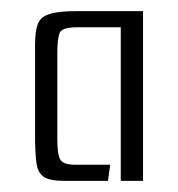

<svg xmlns="http://www.w3.org/2000/svg" viewBox="-20 -675 319 345"><path d="M96 -350Q70 -350 59 -357Q48 -364 45.5 -382Q43 -400 43 -432V-595Q43 -619 48 -632Q53 -645 69.5 -650Q86 -655 117 -655H237V-350H197V-626H119Q91 -626 87 -615.5Q83 -605 83 -579V-425Q83 -397 88.5 -388Q94 -379 115 -379H178L174 -350Z"/></svg>

Font: Smooch Sans Thin
Style: Regular
Weight: 400
Version: Version 1.010